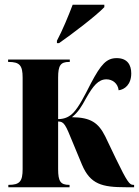

<svg xmlns="http://www.w3.org/2000/svg" viewBox="-20 -786 583 806"><path d="M219 -615V-605H228C284 -644 385 -721 418 -756V-766H285C268 -721 242 -658 219 -615ZM15 0H272V-10H270C234 -10 224 -25 224 -76V-276C249 -276 255 -263 285 -189L324 -95C359 -12 409 0 508 0H543V-10H539C524 -10 514 -22 467 -119L422 -213C393 -271 361 -293 282 -294C309 -316 322 -338 341 -373C371 -426 393 -453 427 -453C452 -453 475 -436 478 -407C503 -410 531 -431 531 -478C531 -513 515 -542 470 -542C427 -542 404 -516 362 -437C333 -380 312 -339 289 -314C273 -297 253 -286 224 -286V-460C224 -511 234 -526 270 -526H273V-536H14V-526H16C63 -526 75 -511 75 -460V-76C75 -25 63 -10 17 -10H15Z"/></svg>

Font: Noto Serif Display ExtraCondensed ExtraBold
Style: Regular
Weight: 800
Width: 2
Designer: Monotype Design Team
Foundry: Monotype Imaging Inc.
Version: Version 2.009